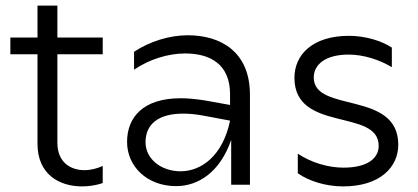

<svg xmlns="http://www.w3.org/2000/svg" viewBox="-20 -660 1494 686"><path d="M347 -6V-67C327 -58 304 -52 282 -52C232 -52 185 -80 185 -150V-466H347V-526H185V-640H114V-526H17V-466H114V-146C114 -37 192 6 273 6C298 6 324 2 347 -6Z M806 0H873V-322C873 -474 770 -534 651 -534C585 -534 515 -512 459 -475V-411C513 -448 581 -469 641 -469C732 -469 802 -430 802 -323V-285L713 -301C681 -306 652 -309 626 -309C489 -309 434 -239 434 -153C434 -65 506 5 609 5C689 5 766 -45 806 -160ZM500 -152C500 -214 543 -254 634 -254C656 -254 679 -252 706 -247L802 -229C776 -103 699 -48 625 -48C557 -48 500 -91 500 -152Z M1206 6C1337 6 1403 -62 1403 -143C1403 -338 1101 -255 1101 -383C1101 -429 1142 -465 1226 -465C1278 -465 1335 -447 1380 -420V-490C1344 -514 1285 -532 1227 -532C1096 -532 1032 -464 1032 -382C1032 -185 1333 -274 1333 -139C1333 -95 1294 -61 1207 -61C1151 -61 1090 -80 1044 -111V-41C1085 -12 1146 6 1206 6Z"/></svg>

Font: Chess Sans
Style: Regular
Weight: 400
Designer: Wolf Bōese
Foundry: Wolf Bōese
Version: Version 7.223;Glyphs 3.3 (3306)